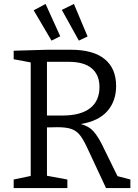

<svg xmlns="http://www.w3.org/2000/svg" viewBox="-20 -949 698 969"><path d="M49 0V-43L135 -61V-634L49 -650V-693L220 -698H337Q450 -698 508 -651Q566 -604 566 -515Q566 -439 522 -388.5Q478 -338 388 -323Q429 -312 451.5 -286.5Q474 -261 495 -219L573 -60L638 -43V0H515L423 -197Q404 -239 386.5 -263Q369 -287 343 -297Q317 -307 271 -307L217 -306V-62L320 -43V0ZM327 -637H217V-366H297Q386 -366 434 -402.5Q482 -439 482 -510Q482 -571 443 -604Q404 -637 327 -637ZM240 -744 150 -897 210 -929 284 -766ZM378 -744 292 -899 353 -929 422 -765Z"/></svg>

Font: Bitter
Style: Regular
Weight: 400
Designer: Sol Matas, and Bitter project Authors
Foundry: Sol Matas
Version: Version 2.001